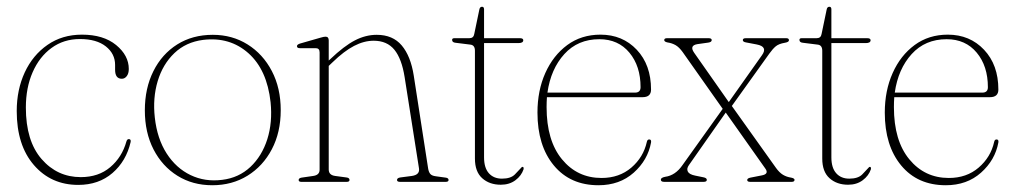

<svg xmlns="http://www.w3.org/2000/svg" viewBox="-20 -538 3000 568"><path d="M361 -334Q361 -320.5 355 -312.8Q349 -305 340.5 -305Q320.5 -305 320.5 -331.5V-346Q320.5 -379 293 -400.8Q265.5 -422.5 216.5 -422.5Q168.5 -422.5 132.5 -396.2Q96.5 -370 76.5 -324.2Q56.5 -278.5 56.5 -220Q56.5 -121 103 -67.5Q149.5 -14 219 -14Q271.5 -14 306.2 -43.5Q341 -73 354 -119.5Q356 -126.5 361 -126.5Q368 -126.5 366.5 -118Q353.5 -61.5 312.8 -26.2Q272 9 211.5 9Q131 9 80.2 -49.8Q29.5 -108.5 29.5 -209.5Q29.5 -272.5 53.2 -323.8Q77 -375 120.5 -405.2Q164 -435.5 222.5 -435.5Q286 -435.5 323.5 -404.8Q361 -374 361 -334Z M609.5 -435Q667 -435 712.5 -406.5Q758 -378 784.2 -327.8Q810.5 -277.5 810.5 -212Q810.5 -146.5 784.2 -96.5Q758 -46.5 712.2 -18.2Q666.5 10 608 10Q550 10 505 -18Q460 -46 434.2 -96Q408.5 -146 408.5 -211.5Q408.5 -277 433.8 -327.5Q459 -378 504.2 -406.5Q549.5 -435 609.5 -435ZM637.5 -6Q686.5 -12 720.8 -44.2Q755 -76.5 770.8 -126.2Q786.5 -176 780.5 -235.5Q770 -331.5 715 -380.5Q660 -429.5 581 -420Q530 -413.5 495.8 -380.8Q461.5 -348 446.5 -298Q431.5 -248 438 -190Q445 -127.5 473 -84Q501 -40.5 543.8 -20Q586.5 0.5 637.5 -6Z M952.5 -418.5V-359L957 -363Q998 -402 1029.8 -418.5Q1061.5 -435 1094.5 -435Q1142 -435 1168.5 -403.5Q1195 -372 1204 -314.5L1246.5 -40Q1248 -30 1252.5 -24Q1257 -18 1269.5 -16.5L1298.5 -12.5Q1307 -11.5 1307 -5.5Q1307 0 1298.5 0H1163.5Q1154.5 0 1154.5 -5.5Q1154.5 -11.5 1164 -13L1198.5 -17.5Q1222.5 -21 1219.5 -40L1177 -310Q1168.5 -364 1146.8 -390.8Q1125 -417.5 1085.5 -417.5Q1057 -417.5 1027.5 -402.2Q998 -387 963.5 -353.5L952.5 -343V-36.5Q952.5 -20 971.5 -17.5L1005 -13Q1014 -12 1014 -5.5Q1014 0 1005.5 0H871.5Q863.5 0 863.5 -5.5Q863.5 -11 872 -12.5L906.5 -17.5Q925.5 -20 925.5 -36V-383Q925.5 -395.5 914 -395.5H867Q858.5 -395.5 858.5 -401.5Q858.5 -406 867 -409L928 -426.5Q938 -429.5 943 -429.5Q952.5 -429.5 952.5 -418.5Z M1371.5 -406 1327.5 -411.5Q1317.5 -412.5 1317.5 -420Q1317.5 -425 1324 -425H1368.5Q1381 -425 1383 -437.5L1398 -509.5Q1399.5 -518 1406 -518Q1412 -518 1412 -510.5V-425H1518Q1528 -425 1528 -419Q1528 -410.5 1513.5 -410.5H1412V-72.5Q1412 -41.5 1426.2 -25.5Q1440.5 -9.5 1465 -9.5Q1491 -9.5 1503.2 -22Q1515.5 -34.5 1524 -44Q1530 -46 1529 -37.5Q1522.5 -18 1504.8 -4.8Q1487 8.5 1461.5 8.5Q1428 8.5 1406.5 -10.8Q1385 -30 1385 -69V-388Q1385 -404.5 1371.5 -406Z M1906 -273Q1906 -250.5 1881 -250.5H1598Q1597 -236 1597 -221Q1597 -122 1642.5 -66.8Q1688 -11.5 1759.5 -11.5Q1812 -11.5 1847.8 -42.2Q1883.5 -73 1893.5 -118Q1895 -125.5 1900.5 -125.5Q1907.5 -125.5 1906 -116.5Q1896.5 -64.5 1854.8 -27.2Q1813 10 1750.5 10Q1667 10 1618.5 -48.5Q1570 -107 1570 -205Q1570 -270 1593.2 -322Q1616.5 -374 1658.2 -404.8Q1700 -435.5 1756.5 -435.5Q1821.5 -435.5 1863.8 -390.8Q1906 -346 1906 -273ZM1753 -422Q1689.5 -422 1649.5 -378Q1609.5 -334 1599.5 -264H1858.5Q1875 -264 1875 -280Q1875 -342.5 1842 -382.2Q1809 -422 1753 -422Z M2033.5 -382 2136 -236 2234 -374.5Q2252.5 -400 2218.5 -406.5L2187 -412.5Q2177.5 -414 2177.5 -419.5Q2177.5 -425 2186.5 -425H2306Q2314 -425 2314 -419Q2314 -413.5 2302 -411.5Q2284 -408.5 2275 -401Q2266 -393.5 2256 -379.5L2145 -224.5L2275.5 -41.5Q2285.5 -27.5 2296.2 -21Q2307 -14.5 2320.5 -12.5Q2330.5 -10.5 2330.5 -6Q2330.5 0 2322 0H2199.5Q2190.5 0 2190.5 -5.5Q2190.5 -10.5 2200 -12.5L2233 -19Q2256 -23 2244 -39.5L2127 -205L2018 -49.5Q2010.5 -39 2014.8 -30.5Q2019 -22 2036.5 -18.5L2061 -13.5Q2071 -11.5 2071 -6Q2071 0 2061.5 0H1945Q1935 0 1935 -6.5Q1935 -12.5 1948 -15Q1978 -19 1999 -49.5L2118 -216L1999.5 -384Q1989 -398.5 1978.5 -404.5Q1968 -410.5 1954.5 -412.5Q1945 -414.5 1945 -419.5Q1945 -425 1953.5 -425H2076Q2085.5 -425 2085.5 -419.5Q2085.5 -413.5 2075.5 -412L2043.5 -407.5Q2018.5 -403.5 2033.5 -382Z M2399 -406 2355 -411.5Q2345 -412.5 2345 -420Q2345 -425 2351.5 -425H2396Q2408.5 -425 2410.5 -437.5L2425.5 -509.5Q2427 -518 2433.5 -518Q2439.5 -518 2439.5 -510.5V-425H2545.5Q2555.5 -425 2555.5 -419Q2555.5 -410.5 2541 -410.5H2439.5V-72.5Q2439.5 -41.5 2453.8 -25.5Q2468 -9.5 2492.5 -9.5Q2518.5 -9.5 2530.8 -22Q2543 -34.5 2551.5 -44Q2557.5 -46 2556.5 -37.5Q2550 -18 2532.2 -4.8Q2514.5 8.5 2489 8.5Q2455.5 8.5 2434 -10.8Q2412.5 -30 2412.5 -69V-388Q2412.5 -404.5 2399 -406Z M2933.5 -273Q2933.5 -250.5 2908.5 -250.5H2625.5Q2624.5 -236 2624.5 -221Q2624.5 -122 2670 -66.8Q2715.5 -11.5 2787 -11.5Q2839.5 -11.5 2875.2 -42.2Q2911 -73 2921 -118Q2922.5 -125.5 2928 -125.5Q2935 -125.5 2933.5 -116.5Q2924 -64.5 2882.2 -27.2Q2840.5 10 2778 10Q2694.5 10 2646 -48.5Q2597.5 -107 2597.5 -205Q2597.5 -270 2620.8 -322Q2644 -374 2685.8 -404.8Q2727.5 -435.5 2784 -435.5Q2849 -435.5 2891.2 -390.8Q2933.5 -346 2933.5 -273ZM2780.5 -422Q2717 -422 2677 -378Q2637 -334 2627 -264H2886Q2902.5 -264 2902.5 -280Q2902.5 -342.5 2869.5 -382.2Q2836.5 -422 2780.5 -422Z"/></svg>

Font: Fraunces 144pt Soft Thin
Style: Regular
Weight: 100
Version: Version 1.000;[0bf87f6ff]